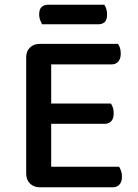

<svg xmlns="http://www.w3.org/2000/svg" viewBox="-20 -793 584 814"><path d="M149 1Q123 1 107 -15Q91 -31 91 -57V-550Q91 -576 107 -591.5Q123 -607 149 -607H480Q485 -601 488.5 -590Q492 -579 492 -566Q492 -544 481.5 -532Q471 -520 453 -520H197V-354H450Q455 -348 458.5 -337Q462 -326 462 -313Q462 -290 451.5 -279Q441 -268 423 -268H197V-86H485Q489 -80 493 -69Q497 -58 497 -45Q497 -22 486.5 -10.5Q476 1 458 1ZM158 -690Q154 -698 150 -708.5Q146 -719 146 -731Q146 -754 156.5 -763.5Q167 -773 184 -773H422Q434 -756 434 -732Q434 -709 424 -699.5Q414 -690 396 -690Z"/></svg>

Font: Baloo Da 2 Medium
Style: Regular
Weight: 500
Designer: Noopur Datye, Sulekha Rajkumar and Ek Type
Foundry: Ek Type
Version: Version 1.640;hotconv 1.0.111;makeotfexe 2.5.65597; ttfautoh